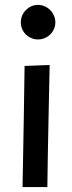

<svg xmlns="http://www.w3.org/2000/svg" viewBox="-20 -741 290 774"><path d="M203.1 -650.9Q203.1 -636.7 197.5 -624Q191.9 -611.3 182.4 -602.1Q172.9 -592.8 160.2 -587.4Q147.5 -582 132.8 -582Q118.7 -582 106.2 -587.4Q93.8 -592.8 84.2 -602.1Q74.7 -611.3 69.3 -624Q64 -636.7 64 -650.9Q64 -665.5 69.3 -678.2Q74.7 -690.9 84.2 -700.4Q93.8 -710 106.2 -715.6Q118.7 -721.2 132.8 -721.2Q147.5 -721.2 160.2 -715.6Q172.9 -710 182.4 -700.4Q191.9 -690.9 197.5 -678.2Q203.1 -665.5 203.1 -650.9ZM180.2 -479Q178.7 -409.2 177.5 -350.8Q176.3 -292.5 175.3 -244.6Q174.3 -196.8 173.6 -158.9Q172.9 -121.1 172.4 -92.8Q170.9 -25.4 170.9 13.2H70.8Q71.8 -39.6 73.2 -112.3Q74.2 -174.8 75.9 -265.1Q77.6 -355.5 79.1 -475.1Z"/></svg>

Font: McLaren
Style: Regular
Weight: 400
Designer: Astigmatic (AOETI)
Foundry: Astigmatic (AOETI)
Version: Version 1.000